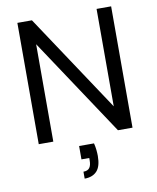

<svg xmlns="http://www.w3.org/2000/svg" viewBox="-99 -776 893 1091"><g transform="rotate(-10 347.0 -231.0)"><path d="M77 0V-700H161L534 -138V-700H618V0H534L161 -562V0ZM300 238V198Q325 198 335.5 183.5Q346 169 346 141V127H301V50H387Q392 70 394 89Q396 108 396 124Q396 184 371 211Q346 238 300 238Z"/></g></svg>

Font: DM Sans 10pt
Style: Regular
Weight: 400
Version: Version 4.004;gftools[0.9.30]